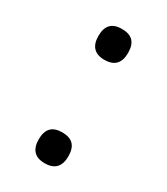

<svg xmlns="http://www.w3.org/2000/svg" viewBox="-148 -600 609 701"><g transform="rotate(30 156.5 -249.0)"><path d="M156 34Q125 34 109.5 17.5Q94 1 94 -31Q94 -64 109.5 -80Q125 -96 156 -96Q188 -96 203.5 -80Q219 -64 219 -31Q219 1 203.5 17.5Q188 34 156 34ZM156 -402Q125 -402 109.5 -418.5Q94 -435 94 -467Q94 -500 109.5 -516Q125 -532 156 -532Q188 -532 203.5 -516Q219 -500 219 -467Q219 -435 203.5 -418.5Q188 -402 156 -402Z"/></g></svg>

Font: Playwrite AT
Style: Regular
Weight: 400
Designer: Veronika Burian, José Scaglione
Foundry: TypeTogether
Version: Version 1.002